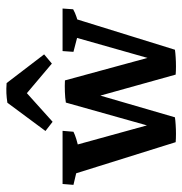

<svg xmlns="http://www.w3.org/2000/svg" viewBox="-4 -590 597 630"><g transform="rotate(-90 295.0 -274.5)"><path d="M337.9 -551.8 432.1 -428.7 401.9 -403.3 269.5 -515.1ZM337.9 -551.8V-515.1L210.9 -400.9L180.7 -424.3L273.4 -549.3Q290 -551.8 304.2 -552.5Q318.4 -553.2 337.9 -551.8ZM144 2.9 39.1 -332.5 63.5 -318.4 3.9 -332.5 6.8 -368.2H181.2L178.2 -332.5Q168.5 -327.6 154.3 -323.2Q140.1 -318.8 126 -315.4L133.3 -330.1L213.9 -37.6L225.6 0.5Q215.8 2 200.9 2.9Q186 3.9 170.9 3.9Q155.8 3.9 144 2.9ZM175.3 -6.8 273.9 -357.4 329.6 -356.9 225.6 0.5ZM365.7 2.9 278.3 -310.5 273.9 -357.4Q289.1 -359.9 309.3 -360.6Q329.6 -361.3 346.7 -360.4L434.6 -37.6L447.3 0.5Q437.5 2 422.6 2.9Q407.7 3.9 392.6 3.9Q377.4 3.9 365.7 2.9ZM397 -6.8 489.3 -332 494.6 -318.4 440.4 -332.5 442.9 -368.2H582.5L580.1 -333.5Q568.8 -327.1 554.9 -322.5Q541 -317.9 526.9 -314.5L550.3 -331.5L447.3 0.5Z"/></g></svg>

Font: Markazi Text Medium
Style: Regular
Weight: 500
Designer: Borna Izadpanah (Arabic designer), Fiona Ross (Arabic design director) and Florian Runge (Latin designer)
Foundry: Borna Izadpanah and Florian Runge
Version: Version 1.001